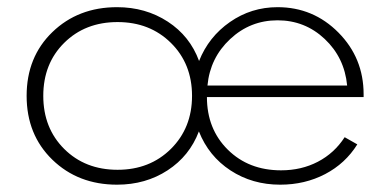

<svg xmlns="http://www.w3.org/2000/svg" viewBox="-20 -500 1087 535"><path d="M306.2 14.6Q197.8 14.6 126 -54.9Q54.2 -124.5 54.2 -232.9Q54.2 -341.3 126 -410.6Q197.8 -480 306.2 -480Q385.7 -480 447.5 -439.7Q509.3 -399.4 534.7 -330.1Q561.5 -397.5 620.8 -438.7Q680.2 -480 753.4 -480Q853 -480 923.1 -409.2Q993.2 -338.4 993.2 -237.3V-229.5H556.6Q556.6 -140.6 614.7 -83Q672.9 -25.4 763.2 -25.4Q819.8 -25.4 865.7 -49.3Q911.6 -73.2 940.4 -117.7L975.6 -97.7Q942.4 -44.4 886 -14.9Q829.6 14.6 760.7 14.6Q683.1 14.6 622.3 -25.1Q561.5 -64.9 534.2 -133.8Q508.3 -65.4 447 -25.4Q385.7 14.6 306.2 14.6ZM307.6 -26.9Q397.5 -26.9 456.3 -85.2Q515.1 -143.6 515.1 -232.9Q515.1 -322.3 456.3 -380.4Q397.5 -438.5 307.6 -438.5Q217.3 -438.5 158.9 -380.6Q100.6 -322.8 100.6 -232.9Q100.6 -143.1 158.9 -85Q217.3 -26.9 307.6 -26.9ZM558.1 -261.7H947.3Q939.9 -339.4 884.8 -391.4Q829.6 -443.4 753.4 -443.4Q677.2 -443.4 621.3 -391.1Q565.4 -338.9 558.1 -261.7Z"/></svg>

Font: Spartan MB Light
Style: Regular
Weight: 300
Designer: Matt Bailey, Mirko Velimirovic
Foundry: Matt Bailey
Version: Version 1.005